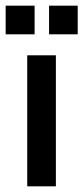

<svg xmlns="http://www.w3.org/2000/svg" viewBox="-36 -645 294 677"><path d="M60 12V-450H161V12ZM-16 -524V-625H86V-524ZM137 -524V-625H238V-524Z"/></svg>

Font: Pixelify Sans
Style: Regular
Weight: 400
Designer: Stefie Justprince
Foundry: Typecalism Foundryline
Version: Version 1.000;February 13, 2025;FontCreator 15.0.0.3015 64-b